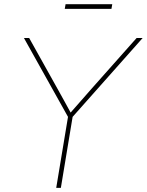

<svg xmlns="http://www.w3.org/2000/svg" viewBox="-20 -912 712 932"><path d="M252.9 0 310.1 -344.7 96.2 -727.5H121.6L257.3 -484.4Q274.9 -453.1 292 -421.9Q309.1 -390.6 326.2 -359.4H317.4Q344.7 -390.6 372.3 -421.9Q399.9 -453.1 427.2 -484.4L643.1 -727.5H672.4L332.5 -344.7L275.4 0ZM524.9 -891.6 521 -869.1H294.4L298.3 -891.6Z"/></svg>

Font: Inter 24pt Thin
Style: Italic
Weight: 250
Italic angle: -9.3988°
Version: Version 4.001;git-66647c0bb